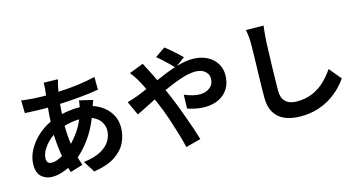

<svg xmlns="http://www.w3.org/2000/svg" viewBox="-90 -1230 3179 1694"><g transform="rotate(-15 1500.0 -383.5)"><path d="M496 -805Q492 -790 488.5 -776.5Q485 -763 482 -752Q480 -739 477 -725.5Q474 -712 472 -697Q564 -701 647 -711.5Q730 -722 812 -741L813 -625Q740 -612 645 -603Q550 -594 458 -590Q456 -568 454 -545Q452 -522 451 -499Q487 -507 525 -512Q563 -517 600 -517Q605 -517 609.5 -517Q614 -517 618 -517Q621 -532 623.5 -549Q626 -566 627 -577L749 -548Q746 -540 741 -525.5Q736 -511 731 -497Q818 -469 871 -404Q924 -339 924 -252Q924 -181 893 -115.5Q862 -50 790 -2.5Q718 45 595 64L529 -41Q626 -52 685.5 -84.5Q745 -117 772.5 -163Q800 -209 800 -258Q800 -303 774 -340.5Q748 -378 696 -398Q656 -296 599.5 -218.5Q543 -141 486 -94Q491 -75 497 -56.5Q503 -38 509 -20L394 15Q391 5 387.5 -5.5Q384 -16 381 -26Q344 -8 305 3Q266 14 226 14Q171 14 131 -20.5Q91 -55 91 -131Q91 -196 123.5 -259Q156 -322 211.5 -374.5Q267 -427 337 -460Q340 -525 346 -586Q338 -586 330 -586Q322 -586 314 -586Q288 -586 255.5 -587Q223 -588 192 -589.5Q161 -591 137 -592L134 -708Q152 -705 183.5 -702Q215 -699 251.5 -696.5Q288 -694 318 -694Q329 -694 338.5 -694Q348 -694 358 -694Q361 -723 364 -748Q365 -762 366 -778.5Q367 -795 366 -808ZM209 -157Q209 -108 255 -108Q298 -108 355 -141Q347 -188 341.5 -238.5Q336 -289 334 -341Q278 -303 243.5 -251.5Q209 -200 209 -157ZM447 -390Q447 -299 459 -224Q494 -261 527 -307.5Q560 -354 585 -415Q545 -414 510.5 -408Q476 -402 447 -393Z M1038 -450Q1067 -458 1096 -467.5Q1125 -477 1137 -482Q1159 -491 1182 -500.5Q1205 -510 1227 -520Q1206 -566 1183 -605Q1173 -624 1156 -649Q1139 -674 1124 -693L1254 -743Q1261 -730 1273.5 -704.5Q1286 -679 1294 -665Q1305 -643 1317 -619.5Q1329 -596 1341 -570Q1387 -590 1432.5 -608.5Q1478 -627 1521 -641Q1503 -660 1478 -684Q1453 -708 1427.5 -731.5Q1402 -755 1383 -769L1475 -833Q1493 -820 1520.5 -796.5Q1548 -773 1575.5 -748Q1603 -723 1620 -705L1541 -647Q1579 -658 1615 -664.5Q1651 -671 1685 -671Q1763 -671 1818.5 -642.5Q1874 -614 1903.5 -566.5Q1933 -519 1933 -461Q1933 -391 1902.5 -339.5Q1872 -288 1816.5 -260Q1761 -232 1684 -232Q1644 -232 1601.5 -241Q1559 -250 1530 -260L1533 -386Q1567 -372 1603 -362Q1639 -352 1672 -352Q1728 -352 1765 -381.5Q1802 -411 1802 -465Q1802 -503 1770 -530Q1738 -557 1682 -557Q1624 -557 1546 -530.5Q1468 -504 1388 -467Q1396 -451 1402.5 -435.5Q1409 -420 1416 -405Q1434 -364 1455.5 -307.5Q1477 -251 1499.5 -189Q1522 -127 1541.5 -69.5Q1561 -12 1573 30L1436 66Q1421 3 1399 -70.5Q1377 -144 1352.5 -217Q1328 -290 1302 -350Q1295 -366 1288.5 -381.5Q1282 -397 1275 -412Q1221 -385 1175 -361Q1129 -337 1097 -323Z M2371 -793Q2367 -762 2363.5 -726Q2360 -690 2358 -660Q2357 -620 2354.5 -561.5Q2352 -503 2350.5 -438Q2349 -373 2347.5 -312Q2346 -251 2346 -204Q2346 -154 2364.5 -124.5Q2383 -95 2414 -82.5Q2445 -70 2484 -70Q2567 -70 2630.5 -98.5Q2694 -127 2742 -173.5Q2790 -220 2826 -274L2917 -164Q2893 -128 2854 -88Q2815 -48 2761.5 -13Q2708 22 2638.5 44Q2569 66 2483 66Q2401 66 2340.5 41Q2280 16 2246.5 -38Q2213 -92 2213 -177Q2213 -217 2214 -270Q2215 -323 2216.5 -380Q2218 -437 2219.5 -491.5Q2221 -546 2222 -590Q2223 -634 2223 -660Q2223 -695 2220 -730Q2217 -765 2210 -795Z"/></g></svg>

Font: Chiron Sans HK TT
Style: Bold
Weight: 700
Designer: Ryoko NISHIZUKA 西塚涼子 (kana, bopomofo & ideographs); Paul D. Hunt (Latin, Greek & Cyrillic); Sandoll Communications 산돌커뮤니
Foundry: Adobe
Version: Version 2.022;hotconv 1.0.109;makeotfexe 2.5.65596